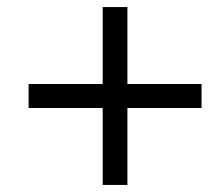

<svg xmlns="http://www.w3.org/2000/svg" viewBox="-20 -597 630 544"><path d="M271 -73H341V-291H551V-359H341V-577H271V-359H61V-291H271Z"/></svg>

Font: Fixel Display
Style: Italic
Weight: 400
Italic angle: -10°
Designer: AlfaBravo + MacPaw
Foundry: Kyrylo Tkachov, Marchela Mozhyna, Serhii Makarenko, Maria Weinstein, Zakhar Kryvoshyya
Version: Version 1.210;Glyphs 3.2 (3217)